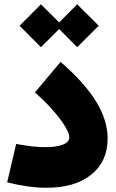

<svg xmlns="http://www.w3.org/2000/svg" viewBox="-20 -883 545 905"><path d="M72.3 -761.7 172.9 -862.8 258.8 -777.3 343.8 -862.8 445.3 -761.7 343.8 -660.6 258.8 -746.1 172.9 -660.6ZM487.3 -230Q487.3 -122.1 410.4 -60.1Q333.5 2 199.7 2Q115.2 2 13.7 -23.4L56.2 -204.6Q133.3 -189.5 192.9 -189.5Q247.1 -189.5 276.9 -201.4Q306.6 -213.4 306.6 -235.8Q306.6 -255.4 284.9 -290.3Q263.2 -325.2 226.3 -366.7Q189.5 -408.2 144.5 -447.3L265.6 -591.3Q378.9 -492.7 433.1 -404.3Q487.3 -315.9 487.3 -230Z"/></svg>

Font: Estedad-FD Black
Style: Regular
Weight: 900
Designer: Amin Abedi
Version: Version 7.3